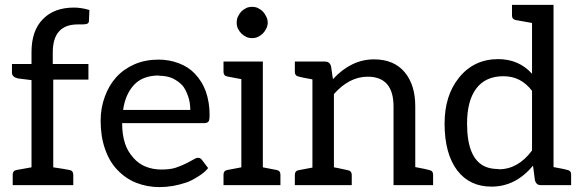

<svg xmlns="http://www.w3.org/2000/svg" viewBox="-20 -758 2382 786"><path d="M298 -658Q196 -658 196 -543V-496H342V-432H198V-73Q246 -66 265 -62Q280 -59 280 -43V0H32V-43Q32 -59 47 -62L109 -73V-430L53 -437Q29 -443 29 -460V-496H109V-545Q109 -633 156 -680Q202 -727 283 -727Q313 -727 346 -717L344 -672Q344 -663 335 -660Q329 -658 312 -658Z M628 -514Q673 -514 712 -499Q752 -484 778 -456Q808 -424 822 -385Q838 -340 838 -289Q838 -266 834 -261Q829 -254 816 -254H480Q480 -206 492 -170Q502 -139 526 -112Q548 -87 576 -76Q606 -64 640 -64Q676 -64 698 -71Q719 -78 740 -88Q762 -99 770 -104Q783 -112 790 -112Q801 -112 807 -103L832 -70Q818 -52 792 -36Q762 -17 743 -11Q713 -1 689 3Q659 8 634 8Q582 8 537 -10Q494 -27 460 -63Q428 -96 410 -148Q392 -199 392 -264Q392 -316 409 -362Q426 -409 456 -442Q487 -476 531 -495Q575 -514 630 -514ZM631 -449Q566 -449 530 -412Q493 -373 484 -308H759Q759 -339 750 -364Q739 -395 726 -409Q709 -427 685 -438Q662 -448 630 -448Z M954 -641Q949 -651 949 -665Q949 -680 954 -690Q961 -704 968 -711Q976 -719 988 -725Q998 -730 1012 -730Q1026 -730 1036 -725Q1048 -719 1056 -711Q1063 -704 1070 -690Q1076 -678 1076 -665Q1076 -653 1070 -641Q1064 -629 1056 -621Q1048 -613 1036 -607Q1026 -602 1012 -602Q998 -602 988 -607Q976 -613 968 -621Q960 -629 954 -641ZM1113 -62Q1128 -59 1128 -43V0H895V-43Q895 -59 910 -62L968 -73V-434L910 -445Q895 -448 895 -464V-506H1056V-73Z M1343 -434Q1418 -515 1511 -515Q1593 -515 1637 -462Q1680 -410 1680 -323V-74Q1728 -65 1737 -62Q1753 -59 1753 -43V0H1591V-322Q1591 -444 1485 -444Q1410 -444 1347 -373V-73Q1351 -73 1405 -61Q1420 -58 1420 -42V0H1187V-42Q1187 -58 1201 -61L1259 -72V-433Q1209 -442 1201 -445Q1187 -448 1187 -464V-506H1311Q1329 -506 1335 -488Z M2019 -516Q2104 -516 2158 -456V-664Q2099 -675 2091 -676Q2076 -679 2076 -694V-738H2246V-74Q2296 -65 2304 -62Q2318 -59 2318 -44V0H2194Q2176 0 2170 -19L2162 -80Q2091 6 1992 6Q1903 6 1852 -60Q1800 -129 1800 -252Q1800 -367 1859 -440Q1920 -516 2020 -516ZM2022 -65Q2101 -65 2158 -142V-386Q2113 -446 2041 -446Q1968 -446 1930 -396Q1892 -346 1892 -252Q1892 -109 1966 -76Q1989 -66 2021 -66Z"/></svg>

Font: Aleo
Style: Regular
Weight: 400
Designer: Alessio Laiso
Version: Version 1.1